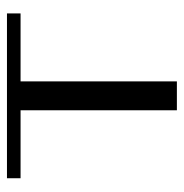

<svg xmlns="http://www.w3.org/2000/svg" viewBox="-8 -532 540 565"><g transform="rotate(-90 262.5 -250.0)"><path d="M220 0H305V-460H505V-500H20V-460H220Z"/></g></svg>

Font: Tenor Sans
Style: Regular
Weight: 400
Designer: Denis Masharov
Foundry: Denis Masharov
Version: Version 1.1